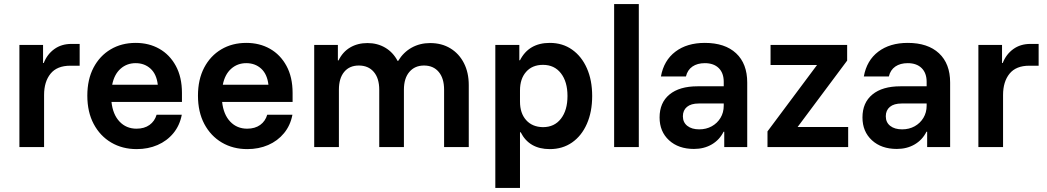

<svg xmlns="http://www.w3.org/2000/svg" viewBox="-20 -720 5128 940"><path d="M75 0V-500H190.8V-411.7H194.2Q210.8 -454.2 245.8 -479.6Q280.8 -505 330 -505H370V-398.3H324.2Q259.2 -398.3 227.5 -359.2Q195.8 -320 195.8 -255V0Z M649.2 10Q579.2 10 524.6 -22.1Q470 -54.2 438.8 -112.9Q407.5 -171.7 407.5 -251.7Q407.5 -330.8 437.9 -388.8Q468.3 -446.7 521.7 -478.3Q575 -510 644.2 -510Q709.2 -510 760 -481.2Q810.8 -452.5 840.8 -397.5Q870.8 -342.5 870.8 -265V-220.8H525.8Q532.5 -159.2 565.4 -124.6Q598.3 -90 648.3 -90Q686.7 -90 712.1 -108.3Q737.5 -126.7 746.7 -158.3H870Q860 -105.8 828.8 -67.9Q797.5 -30 751.2 -10Q705 10 649.2 10ZM529.2 -305H752.5Q746.7 -356.7 717.1 -383.8Q687.5 -410.8 644.2 -410.8Q600.8 -410.8 570 -383.3Q539.2 -355.8 529.2 -305Z M1190.8 10Q1120.8 10 1066.2 -22.1Q1011.7 -54.2 980.4 -112.9Q949.2 -171.7 949.2 -251.7Q949.2 -330.8 979.6 -388.8Q1010 -446.7 1063.3 -478.3Q1116.7 -510 1185.8 -510Q1250.8 -510 1301.7 -481.2Q1352.5 -452.5 1382.5 -397.5Q1412.5 -342.5 1412.5 -265V-220.8H1067.5Q1074.2 -159.2 1107.1 -124.6Q1140 -90 1190 -90Q1228.3 -90 1253.8 -108.3Q1279.2 -126.7 1288.3 -158.3H1411.7Q1401.7 -105.8 1370.4 -67.9Q1339.2 -30 1292.9 -10Q1246.7 10 1190.8 10ZM1070.8 -305H1294.2Q1288.3 -356.7 1258.8 -383.8Q1229.2 -410.8 1185.8 -410.8Q1142.5 -410.8 1111.7 -383.3Q1080.8 -355.8 1070.8 -305Z M1518.3 0V-500H1634.2V-424.2H1637.5Q1657.5 -465.8 1694.2 -487.5Q1730.8 -509.2 1779.2 -509.2Q1827.5 -509.2 1865.8 -486.7Q1904.2 -464.2 1926.7 -421.7H1929.2Q1955 -464.2 1995.4 -486.7Q2035.8 -509.2 2085.8 -509.2Q2142.5 -509.2 2185 -483.3Q2227.5 -457.5 2251.2 -411.2Q2275 -365 2275 -303.3V0H2154.2V-280.8Q2154.2 -336.7 2127.9 -367.9Q2101.7 -399.2 2055.8 -399.2Q2010.8 -399.2 1984.2 -367.9Q1957.5 -336.7 1957.5 -280.8V0H1836.7V-280.8Q1836.7 -336.7 1810 -367.9Q1783.3 -399.2 1736.7 -399.2Q1690.8 -399.2 1665 -367.9Q1639.2 -336.7 1639.2 -280.8V0Z M2405 200V-500H2522.5V-425H2525.8Q2569.2 -510 2671.7 -510Q2734.2 -510 2780.8 -477.1Q2827.5 -444.2 2853.3 -385.8Q2879.2 -327.5 2879.2 -250Q2879.2 -172.5 2853.3 -113.8Q2827.5 -55 2780.8 -22.5Q2734.2 10 2671.7 10Q2570.8 10 2529.2 -72.5H2525.8V200ZM2638.3 -97.5Q2694.2 -97.5 2726.2 -138.8Q2758.3 -180 2758.3 -250Q2758.3 -320 2726.2 -361.2Q2694.2 -402.5 2638.3 -402.5Q2585.8 -402.5 2555.8 -368.3Q2525.8 -334.2 2525.8 -277.5V-222.5Q2525.8 -165.8 2555.8 -132.1Q2585.8 -98.3 2638.3 -97.5Z M2986.7 0V-700H3107.5V0Z M3377.5 9.2Q3301.7 9.2 3255.4 -33.3Q3209.2 -75.8 3209.2 -145Q3209.2 -217.5 3257.9 -257.5Q3306.7 -297.5 3395 -297.5H3523.3V-319.2Q3523.3 -362.5 3498.8 -386.7Q3474.2 -410.8 3430.8 -410.8Q3394.2 -410.8 3370 -394.2Q3345.8 -377.5 3338.3 -345.8H3215.8Q3230 -424.2 3286.7 -467.1Q3343.3 -510 3430.8 -510Q3529.2 -510 3583.8 -459.2Q3638.3 -408.3 3638.3 -315.8V0H3525.8V-75H3522.5Q3502.5 -35 3464.6 -12.9Q3426.7 9.2 3377.5 9.2ZM3403.3 -86.7Q3437.5 -86.7 3464.6 -101.7Q3491.7 -116.7 3507.5 -142.9Q3523.3 -169.2 3523.3 -202.5V-213.3H3400.8Q3363.3 -213.3 3343.3 -196.7Q3323.3 -180 3323.3 -150.8Q3323.3 -120.8 3345 -103.8Q3366.7 -86.7 3403.3 -86.7Z M3737.5 0V-76.7L3980 -401.7H3752.5V-500H4127.5V-423.3L3885 -98.3H4132.5V0Z M4370.8 9.2Q4295 9.2 4248.8 -33.3Q4202.5 -75.8 4202.5 -145Q4202.5 -217.5 4251.3 -257.5Q4300 -297.5 4388.3 -297.5H4516.7V-319.2Q4516.7 -362.5 4492.1 -386.7Q4467.5 -410.8 4424.2 -410.8Q4387.5 -410.8 4363.3 -394.2Q4339.2 -377.5 4331.7 -345.8H4209.2Q4223.3 -424.2 4280 -467.1Q4336.7 -510 4424.2 -510Q4522.5 -510 4577.1 -459.2Q4631.7 -408.3 4631.7 -315.8V0H4519.2V-75H4515.8Q4495.8 -35 4457.9 -12.9Q4420 9.2 4370.8 9.2ZM4396.7 -86.7Q4430.8 -86.7 4457.9 -101.7Q4485 -116.7 4500.8 -142.9Q4516.7 -169.2 4516.7 -202.5V-213.3H4394.2Q4356.7 -213.3 4336.7 -196.7Q4316.7 -180 4316.7 -150.8Q4316.7 -120.8 4338.3 -103.8Q4360 -86.7 4396.7 -86.7Z M4770 0V-500H4885.8V-411.7H4889.2Q4905.8 -454.2 4940.8 -479.6Q4975.8 -505 5025 -505H5065V-398.3H5019.2Q4954.2 -398.3 4922.5 -359.2Q4890.8 -320 4890.8 -255V0Z"/></svg>

Font: Funnel Sans Light SemiBold
Style: Regular
Weight: 600
Version: Version 1.000